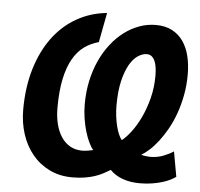

<svg xmlns="http://www.w3.org/2000/svg" viewBox="-50 -727 824 792"><g transform="rotate(5 361.5 -331.0)"><path d="M338.4 -552.2Q305.7 -543.5 278.8 -524.2Q252 -504.9 232.7 -471.2Q213.4 -437.5 202.6 -387.5Q191.9 -337.4 191.9 -267.1Q191.9 -230.5 199.7 -199.7Q207.5 -168.9 222.4 -146.7Q237.3 -124.5 259 -112.3Q280.8 -100.1 308.6 -100.1Q318.8 -100.1 331.5 -102.1Q344.2 -104 354 -106.4Q344.7 -117.2 335.7 -136Q326.7 -154.8 319.3 -179.2Q312 -203.6 307.4 -232.4Q302.7 -261.2 302.7 -292Q302.7 -342.8 312.5 -388.4Q322.3 -434.1 340.1 -473.1Q357.9 -512.2 382.6 -543.7Q407.2 -575.2 436.5 -597.2Q465.8 -619.1 498.8 -631.1Q531.7 -643.1 566.9 -643.1Q606 -643.1 634 -628.4Q662.1 -613.8 680.2 -587.9Q698.2 -562 706.8 -526.9Q715.3 -491.7 715.3 -451.2Q715.3 -405.8 707.5 -364.7Q699.7 -323.7 686.8 -287.8Q673.8 -252 657 -222.2Q640.1 -192.4 622.1 -168.9Q604 -145.5 586.2 -129.4Q568.4 -113.3 553.2 -105Q555.7 -103.5 560.3 -102.5Q564.9 -101.6 570.6 -100.8Q576.2 -100.1 581.3 -99.6Q586.4 -99.1 589.4 -99.1Q620.1 -99.1 644.8 -108.9Q669.4 -118.7 686.5 -129.9L705.1 -26.4Q697.3 -20.5 683.6 -13.4Q669.9 -6.3 651.1 -0.5Q632.3 5.4 608.6 9.3Q585 13.2 557.1 13.2Q517.1 13.2 485.6 1.7Q454.1 -9.8 433.6 -31.2Q418.9 -22.5 403.6 -14.4Q388.2 -6.3 369.6 -0.2Q351.1 5.9 328.6 9.5Q306.2 13.2 277.8 13.2Q224.6 13.2 182.6 -7.6Q140.6 -28.3 111.6 -63.7Q82.5 -99.1 67.1 -146.5Q51.8 -193.8 51.8 -247.1Q51.8 -338.9 74.2 -414.8Q96.7 -490.7 137.5 -546.4Q178.2 -602.1 235.4 -635Q292.5 -668 361.8 -674.8ZM433.6 -297.4Q433.6 -275.4 436.3 -254.2Q439 -232.9 443.4 -214.6Q447.8 -196.3 454.1 -181.4Q460.4 -166.5 467.8 -157.7Q485.8 -171.4 506.1 -198.2Q526.4 -225.1 543.5 -261.2Q560.5 -297.4 571.8 -341.3Q583 -385.3 583 -433.6Q583 -450.2 581.1 -465.8Q579.1 -481.4 574.2 -493.4Q569.3 -505.4 561 -512.7Q552.7 -520 540 -520Q522.9 -520 504.2 -508.1Q485.4 -496.1 469.7 -469.5Q454.1 -442.9 443.8 -400.4Q433.6 -357.9 433.6 -297.4Z"/></g></svg>

Font: PT Astra Sans
Style: Bold Italic
Weight: 700
Italic angle: -16°
Designer: A.Korolkova, I. Chaeva
Foundry: ParaType Ltd
Version: Version 1.002W